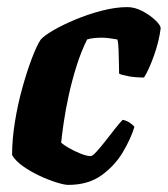

<svg xmlns="http://www.w3.org/2000/svg" viewBox="-20 -520 472 540"><path d="M172 0Q161 0 138.5 -7Q116 -14 90.5 -26Q65 -38 44 -53Q23 -68 14 -84Q14 -128 22 -177.5Q30 -227 43 -273.5Q56 -320 69.5 -355.5Q83 -391 94 -408Q103 -419 129.5 -434.5Q156 -450 192 -465Q228 -480 266.5 -490Q305 -500 338 -500Q359 -500 380 -489Q401 -478 416 -464Q431 -450 432 -441Q427 -402 412.5 -362Q398 -322 385 -302Q361 -302 341.5 -305.5Q322 -309 315 -313Q315 -321 314.5 -340Q314 -359 313.5 -379.5Q313 -400 310 -409Q299 -411 287.5 -412.5Q276 -414 267 -414Q257 -414 245.5 -413Q234 -412 225 -409Q208 -375 195 -333.5Q182 -292 173 -250.5Q164 -209 159 -174Q154 -139 152 -119Q158 -113 173.5 -104Q189 -95 206.5 -88Q224 -81 235 -81Q240 -81 251.5 -93.5Q263 -106 277 -124Q291 -142 304 -158.5Q317 -175 325 -183Q336 -181 345.5 -174.5Q355 -168 358 -163Q348 -130 325.5 -92Q303 -54 265.5 -27Q228 0 172 0Z"/></svg>

Font: Texturina Medium 12pt Black
Style: Italic
Weight: 900
Italic angle: -11°
Version: Version 1.002